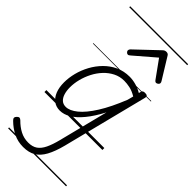

<svg xmlns="http://www.w3.org/2000/svg" viewBox="-414 -946 1401 1401"><g transform="rotate(45 286.5 -245.5)"><path d="M173 394Q118 394 71.5 371Q25 348 -13 310Q-24 300 -24.5 290.5Q-25 281 -14 270Q-3 260 4.5 261Q12 262 21 270Q55 305 93.5 325Q132 345 177 345Q220 345 247.5 326Q275 307 294 267.5Q313 228 328 168L425 -215Q383 -135 340.5 -83.5Q298 -32 256.5 -7.5Q215 17 174 17Q136 17 108.5 -3.5Q81 -24 66 -61.5Q51 -99 51 -151Q51 -199 64 -250Q77 -301 103 -349Q129 -397 167 -435.5Q205 -474 253.5 -496.5Q302 -519 361 -519Q393 -519 427.5 -509.5Q462 -500 492 -482L496 -497Q498 -507 505 -511Q512 -515 524 -515Q542 -515 547 -508Q552 -501 549 -490L382 171Q362 249 335 298.5Q308 348 269.5 371Q231 394 173 394ZM186 -33Q226 -33 273.5 -71.5Q321 -110 371 -189.5Q421 -269 469 -389L481 -435Q444 -457 412.5 -463.5Q381 -470 354 -470Q309 -470 270.5 -450.5Q232 -431 201.5 -398.5Q171 -366 150 -325Q129 -284 118 -240.5Q107 -197 107 -156Q107 -121 115.5 -93Q124 -65 141.5 -49Q159 -33 186 -33ZM237 -623Q229 -623 222 -630.5Q215 -638 215 -645Q215 -650 217 -654Q219 -658 222 -662L394 -825Q401 -832 408 -834.5Q415 -837 423 -837Q430 -837 436.5 -834Q443 -831 447 -824L548 -660Q551 -655 552 -651.5Q553 -648 553 -644Q553 -636 544.5 -629.5Q536 -623 529 -623Q523 -623 519 -626Q515 -629 512 -633L414 -769L257 -634Q251 -629 246.5 -626Q242 -623 237 -623ZM0 365H598V375H0ZM0 -20H598V0H0ZM0 -505H598V-500H0ZM0 -885H598V-875H0Z"/></g></svg>

Font: Playwrite IS Guides
Style: Regular
Weight: 400
Designer: Veronika Burian, José Scaglione
Foundry: TypeTogether
Version: Version 1.003